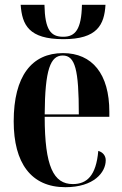

<svg xmlns="http://www.w3.org/2000/svg" viewBox="-20 -769 509 799"><path d="M244 -606C385 -606 414 -666 419 -749H321C319 -646 293 -616 243 -616C191 -616 167 -645 165 -749H66C72 -666 99 -606 244 -606ZM252 10C371 10 420 -52 420 -102C420 -122 407 -136 389 -141C380 -37 341 -3 283 -3C203 -3 166 -76 166 -283H435V-304C435 -461 364 -548 242 -548C112 -548 37 -452 37 -264C37 -91 109 10 252 10ZM308 -293H166C167 -480 190 -538 241 -538C293 -538 308 -479 308 -293Z"/></svg>

Font: Noto Serif Display ExtraCondensed
Style: Bold
Weight: 700
Width: 2
Designer: Monotype Design Team
Foundry: Monotype Imaging Inc.
Version: Version 2.009